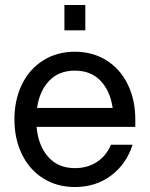

<svg xmlns="http://www.w3.org/2000/svg" viewBox="-20 -740 602 772"><path d="M38 -260Q38 -338 68 -400Q98 -462 153.5 -497Q209 -532 281 -532Q353 -532 408.5 -497Q464 -462 494 -400Q524 -338 524 -260V-230H127Q134 -154 174 -109Q214 -64 281 -64Q332 -64 370 -89Q408 -114 426 -158H513Q488 -80 426.5 -34Q365 12 281 12Q209 12 153.5 -23Q98 -58 68 -120Q38 -182 38 -260ZM433 -306Q423 -375 384 -415.5Q345 -456 281 -456Q217 -456 178 -415.5Q139 -375 129 -306ZM239 -720H323V-618H239Z"/></svg>

Font: Aspekta 400
Style: Regular
Weight: 400
Designer: Ivo Dolenc
Version: Version 2.000